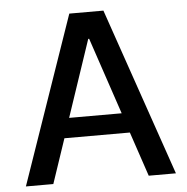

<svg xmlns="http://www.w3.org/2000/svg" viewBox="-52 -779 809 830"><g transform="rotate(-5 352.5 -364.0)"><path d="M146 0 211 -193H495L560 0H678L427 -728H279L27 0ZM239 -279 351 -612H355L467 -279Z"/></g></svg>

Font: Wafeq Medium
Style: Regular
Weight: 500
Designer: Rasmus Andersson & Azza Alameddine
Foundry: Google & TypeTogether
Version: Version 3.000;January 28, 2025;FontCreator 15.0.0.3014 64-bi